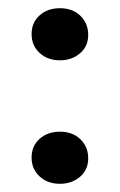

<svg xmlns="http://www.w3.org/2000/svg" viewBox="-20 -442 293 468"><path d="M126 -422Q157 -422 176 -403.5Q195 -385 195 -357Q195 -329 175 -312Q155 -295 126 -295Q96 -295 76.5 -313Q57 -331 57 -359Q57 -387 76.5 -404.5Q96 -422 126 -422ZM126 -121Q157 -121 176 -102.5Q195 -84 195 -56Q195 -28 175 -11Q155 6 126 6Q96 6 76.5 -12Q57 -30 57 -58Q57 -86 76.5 -103.5Q96 -121 126 -121Z"/></svg>

Font: Aikya
Style: Bold
Weight: 700
Designer: Neelakash Kshetrimayum (Latin subset based on Merriweather by Eben Sorkin)
Foundry: Brand New Type
Version: Version 1.00 b005